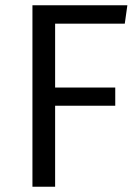

<svg xmlns="http://www.w3.org/2000/svg" viewBox="-20 -708 529 728"><path d="M103 0V-688H462.9L453.1 -618.2H189V-376H417V-307.1H189V0Z"/></svg>

Font: Fira Sans Book
Style: Regular
Weight: 350
Designer: Carrois Corporate & Edenspiekermann AG
Foundry: Carrois Corporate GbR & Edenspiekermann AG
Version: Version 4.203;PS 004.203;hotconv 1.0.88;makeotf.lib2.5.64775